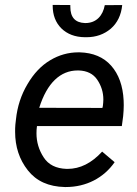

<svg xmlns="http://www.w3.org/2000/svg" viewBox="-20 -751 559 781"><path d="M406.2 -730C398.4 -687.5 372.1 -657.2 327.1 -657.2C326.7 -657.2 326.2 -657.2 325.7 -657.2C285.6 -658.7 266.1 -680.7 266.1 -723.1C266.1 -725.6 266.1 -728 266.1 -730.5L194.3 -731C194.3 -730 194.3 -729 194.3 -728C194.3 -689.9 206.1 -659.2 229.5 -635.7C253.4 -612.3 285.2 -600.1 325.2 -599.6C327.1 -599.6 329.6 -599.6 331.5 -599.6C370.6 -599.6 403.3 -611.3 430.7 -634.3C457.5 -657.7 473.1 -689.9 477.1 -730.5ZM243.7 9.8C245.1 9.8 246.6 9.8 248 9.8C330.6 9.8 401.9 -27.3 446.3 -91.3L395.5 -134.3C352.5 -87.4 305.7 -64 254.9 -64C253.9 -64 252.4 -64 251 -64C208 -65.4 176.8 -81.1 157.7 -110.8C138.2 -140.6 128.4 -173.3 128.4 -208.5C128.4 -218.3 128.9 -228 130.4 -238.3H475.6L481 -278.8C482.4 -293.5 483.4 -308.6 483.4 -323.2C483.4 -329.6 483.4 -335.9 482.9 -342.3C480 -401.9 462.9 -449.2 432.1 -483.9C401.4 -518.6 358.4 -536.6 304.2 -538.1C302.2 -538.1 300.8 -538.1 298.8 -538.1C258.3 -538.1 219.7 -527.3 184.1 -505.9C147.9 -484.4 117.2 -452.1 91.8 -408.7C65.9 -365.2 50.3 -317.4 44.9 -265.1L42.5 -244.1C41.5 -233.9 41.5 -224.1 41.5 -214.8C41.5 -154.3 58.6 -102.1 93.3 -58.1C127.9 -14.2 177.7 8.3 243.7 9.8ZM299.8 -464.4C334 -463.4 359.4 -450.7 375.5 -426.8C392.1 -402.3 400.4 -375.5 400.4 -346.2C400.4 -337.4 399.4 -329.1 398.4 -319.8L396.5 -312L139.6 -312.5C171.4 -414.1 226.1 -464.4 295.9 -464.4C297.4 -464.4 298.3 -464.4 299.8 -464.4Z"/></svg>

Font: Roboto
Style: Italic
Weight: 400
Italic angle: -12°
Designer: Google
Version: Version 2.137; 2017